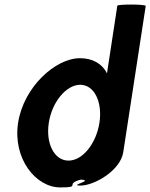

<svg xmlns="http://www.w3.org/2000/svg" viewBox="-20 -810 656 838"><path d="M59 -274C35 -118 136 8 243 8C339 8 259 -6 332 -26C394 -23 277 0 331 0C392 0 506 -66 518 -146L616 -784C617 -792 493 -792 492 -785L447 -490C426 -532 384 -556 329 -556C222 -556 83 -430 59 -274ZM193 -274C207 -366 270 -440 330 -440C391 -440 428 -366 414 -274C400 -184 341 -109 279 -109C217 -109 179 -184 193 -274Z"/></svg>

Font: Ampere
Style: SCSuCndIta
Weight: 400
Version: Version 1